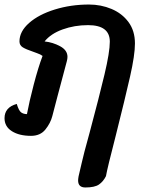

<svg xmlns="http://www.w3.org/2000/svg" viewBox="-43 -583 651 848"><path d="M94 17Q42 17 9.5 -3.5Q-23 -24 -23 -61Q-23 -109 31 -124Q40 -94 50.5 -86.5Q61 -79 76 -79Q86 -133 106 -209.5Q126 -286 145 -336Q136 -343 121 -348Q106 -353 102 -355Q72 -365 57.5 -374Q43 -383 43 -400Q43 -444 85.5 -481.5Q128 -519 199 -541Q270 -563 350 -563Q403 -563 449.5 -543.5Q496 -524 524.5 -485.5Q553 -447 553 -391Q553 -340 531.5 -245Q510 -150 468 17Q431 160 425 195Q413 219 394 232Q375 245 334 245Q302 245 302 214Q302 208 304 196L318 136Q325 103 353 2Q395 -155 418.5 -254Q442 -353 442 -399Q442 -472 346 -472Q286 -472 233.5 -453Q181 -434 154 -400Q191 -396 223 -378.5Q255 -361 255 -332Q255 -323 252 -312Q250 -305 211 -158L188 -70Q180 -39 157.5 -11Q135 17 94 17Z"/></svg>

Font: Sriracha
Style: Regular
Weight: 400
Designer: Suppakit Chalermlarp
Version: Version 1.002g